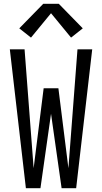

<svg xmlns="http://www.w3.org/2000/svg" viewBox="-20 -996 540 1016"><path d="M117 0 32 -735H110L158 -106L211 -529H289L342 -106L390 -735H468L383 0H306L250 -394L194 0ZM144 -797 82 -846 209 -976H291L418 -846L356 -797L250 -926Z"/></svg>

Font: Iosevka SS04
Style: Regular
Weight: 400
Monospace: yes
Designer: Belleve Invis
Foundry: Belleve Invis
Version: Version 19.0.0; ttfautohint (v1.8.4)